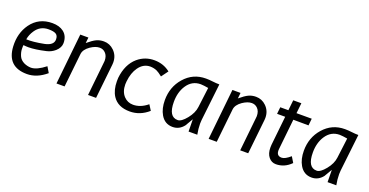

<svg xmlns="http://www.w3.org/2000/svg" viewBox="-29 -1172 3379 1758"><g transform="rotate(20 1660.0 -293.0)"><path d="M377.9 -377.9Q377.9 -413.1 356 -427.2Q334 -441.4 283.2 -441.4Q202.1 -441.4 157.2 -374Q128.9 -332 121.1 -285.2Q186.5 -282.2 292 -302.7Q378.9 -320.3 377.9 -377.9ZM115.2 -226.6Q113.3 -212.9 114.3 -186.5Q115.2 -157.2 129.4 -123.5Q143.6 -89.8 181.6 -71.3Q213.9 -56.6 249 -55.7Q305.7 -55.7 387.7 -120.1L420.9 -64.5Q331.1 11.7 234.4 11.7Q42 11.7 31.2 -183.6Q24.4 -311.5 90.8 -404.3Q165 -506.8 296.9 -506.8Q365.2 -506.8 407.2 -474.6Q454.1 -438.5 454.1 -369.1Q454.1 -325.2 413.1 -288.1Q377 -256.8 332 -247.1Q229.5 -223.6 165 -223.6Q141.6 -223.6 115.2 -226.6Z M827.1 0 861.3 -325.2Q863.3 -335.9 863.3 -345.7Q863.3 -394.5 835.9 -420.9Q813.5 -443.4 780.3 -443.4Q740.2 -443.4 692.4 -411.1Q638.7 -374 633.8 -328.1L598.6 0H519.5L571.3 -495.1H650.4L644.5 -439.5Q693.4 -480.5 725.6 -495.6Q757.8 -510.7 796.9 -510.7Q854.5 -510.7 896.5 -469.7Q942.4 -424.8 942.4 -358.4Q942.4 -348.6 941.4 -337.9L905.3 0Z M1236.3 11.7Q1120.1 11.7 1068.4 -67.4Q1032.2 -124 1032.2 -209Q1032.2 -225.6 1033.2 -242.2Q1047.9 -377 1129.9 -448.2Q1200.2 -507.8 1293 -506.8Q1380.9 -505.9 1445.3 -454.1L1396.5 -387.7Q1361.3 -416 1339.8 -425.8Q1311.5 -438.5 1275.4 -439.5Q1208 -439.5 1164.1 -377.9Q1125 -323.2 1116.2 -238.3Q1114.3 -223.6 1114.3 -209Q1114.3 -136.7 1154.3 -94.7Q1190.4 -56.6 1244.1 -56.6Q1316.4 -56.6 1383.8 -112.3L1417 -59.6Q1335.9 11.7 1236.3 11.7Z M1838.9 -436.5Q1794.9 -444.3 1763.7 -445.3Q1678.7 -445.3 1629.9 -370.1Q1586.9 -303.7 1586.9 -210Q1586.9 -63.5 1676.8 -64.5Q1711.9 -64.5 1759.8 -123.5Q1807.6 -182.6 1814.5 -242.2ZM1923.8 -502 1882.8 -140.6Q1880.9 -125 1880.9 -105.5Q1880.9 -55.7 1891.6 0H1806.6L1804.7 -119.1Q1782.2 -82 1760.7 -43.9Q1717.8 10.7 1653.3 10.7Q1577.1 10.7 1537.1 -57.6Q1503.9 -114.3 1503.9 -197.3Q1503.9 -325.2 1583 -416Q1665 -510.7 1791 -510.7Q1823.2 -510.7 1857.9 -506.3Q1892.6 -502 1923.8 -502Z M2309.6 0 2343.8 -325.2Q2345.7 -335.9 2345.7 -345.7Q2345.7 -394.5 2318.4 -420.9Q2295.9 -443.4 2262.7 -443.4Q2222.7 -443.4 2174.8 -411.1Q2121.1 -374 2116.2 -328.1L2081.1 0H2002L2053.7 -495.1H2132.8L2127 -439.5Q2175.8 -480.5 2208 -495.6Q2240.2 -510.7 2279.3 -510.7Q2336.9 -510.7 2378.9 -469.7Q2424.8 -424.8 2424.8 -358.4Q2424.8 -348.6 2423.8 -337.9L2387.7 0Z M2659.2 7.8Q2616.2 7.8 2588.4 -26.4Q2560.5 -60.5 2560.5 -119.1Q2560.5 -131.8 2561.5 -144.5L2591.8 -429.7H2512.7L2519.5 -496.1H2598.6L2609.4 -596.7H2688.5L2677.7 -496.1H2826.2L2819.3 -428.7L2670.9 -429.7L2639.6 -132.8Q2632.8 -65.4 2689.5 -66.4Q2720.7 -66.4 2772.5 -111.3L2805.7 -56.6Q2742.2 7.8 2659.2 7.8Z M3193.4 -436.5Q3149.4 -444.3 3118.2 -445.3Q3033.2 -445.3 2984.4 -370.1Q2941.4 -303.7 2941.4 -210Q2941.4 -63.5 3031.2 -64.5Q3066.4 -64.5 3114.3 -123.5Q3162.1 -182.6 3168.9 -242.2ZM3278.3 -502 3237.3 -140.6Q3235.4 -125 3235.4 -105.5Q3235.4 -55.7 3246.1 0H3161.1L3159.2 -119.1Q3136.7 -82 3115.2 -43.9Q3072.3 10.7 3007.8 10.7Q2931.6 10.7 2891.6 -57.6Q2858.4 -114.3 2858.4 -197.3Q2858.4 -325.2 2937.5 -416Q3019.5 -510.7 3145.5 -510.7Q3177.7 -510.7 3212.4 -506.3Q3247.1 -502 3278.3 -502Z"/></g></svg>

Font: Puritan
Style: Italic
Weight: 400
Version: 2.0a